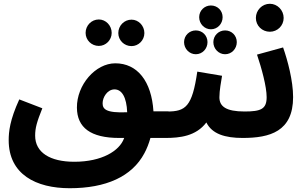

<svg xmlns="http://www.w3.org/2000/svg" viewBox="-20 -725 1621 1016"><path d="M503 -482C540 -482 571 -513 571 -551C571 -590 540 -622 503 -622C464 -622 433 -590 433 -551C433 -513 464 -482 503 -482ZM676 -481C713 -481 744 -512 744 -550C744 -589 713 -621 676 -621C637 -621 606 -589 606 -550C606 -512 637 -481 676 -481ZM349 271C540 271 678 210 744 86C757 62 768 34 776 5H855C906 5 935 -25 935 -68C935 -107 915 -136 865 -136H792C782 -295 707 -390 590 -390C485 -390 386 -276 387 -155C388 -50 459 5 611 5H637L636 8C612 73 520 131 373 131C245 131 166 82 166 -7C166 -48 175 -80 204 -152L82 -199C32 -90 26 -28 26 17C26 198 171 271 349 271ZM523 -179C523 -210 548 -252 586 -252C625 -252 650 -210 653 -131C538 -126 523 -149 523 -179Z M1096 -570C1131 -570 1158 -599 1158 -634C1158 -669 1131 -696 1096 -696C1062 -696 1034 -669 1034 -634C1034 -599 1062 -570 1096 -570ZM1016 -438C1051 -438 1078 -467 1078 -502C1078 -537 1051 -564 1016 -564C982 -564 954 -537 954 -502C954 -467 982 -438 1016 -438ZM1171 -438C1206 -438 1233 -467 1233 -502C1233 -537 1206 -564 1171 -564C1137 -564 1109 -537 1109 -502C1109 -467 1137 -438 1171 -438ZM855 5C931 5 1017 -4 1072 -77C1102 -16 1171 5 1264 5C1316 5 1344 -25 1344 -67C1344 -106 1324 -135 1274 -135C1176 -135 1141 -162 1141 -210C1141 -246 1150 -293 1155 -324L1024 -346C997 -160 962 -135 865 -135Z M1408 -557C1448 -557 1481 -589 1481 -630C1481 -671 1448 -705 1408 -705C1367 -705 1334 -671 1334 -630C1334 -589 1367 -557 1408 -557ZM1264 5C1408 5 1531 -29 1531 -211C1531 -298 1502 -406 1478 -474L1340 -436C1364 -365 1391 -267 1391 -211C1391 -148 1361 -135 1274 -135Z"/></svg>

Font: Noto Sans Arabic UI
Style: Bold
Weight: 700
Designer: Monotype Design Team, Nadine Chahine and Nizar Qandah
Foundry: Monotype Imaging Inc.
Version: Version 2.010